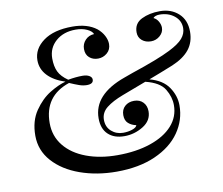

<svg xmlns="http://www.w3.org/2000/svg" viewBox="-72 -710 944 811"><g transform="rotate(-10 399.5 -304.0)"><path d="M674 -387 621 -366 569 -346Q625 -331 650 -294Q675 -257 675 -216Q675 -153 638.5 -100.5Q602 -48 532 -17Q462 14 366 14Q281 14 209.5 -11.5Q138 -37 95.5 -84.5Q53 -132 53 -195Q53 -258 82.5 -301Q112 -344 149.5 -367Q187 -390 218 -398Q169 -414 143 -442Q117 -470 117 -507Q117 -556 162 -589Q207 -622 287 -622Q351 -622 390 -592Q408 -577 417.5 -558.5Q427 -540 427 -523Q427 -499 410 -484.5Q393 -470 371 -470Q349 -470 334 -483Q319 -496 319 -520Q319 -542 334 -558Q349 -574 372 -575Q367 -588 346.5 -597.5Q326 -607 298 -607Q246 -607 213 -578Q180 -549 180 -504Q180 -470 191 -447Q202 -424 231 -404Q265 -410 293 -410Q311 -410 322 -403.5Q333 -397 333 -387Q333 -368 305 -368Q289 -368 272 -374Q255 -380 232 -390Q122 -353 122 -237Q122 -181 155.5 -139.5Q189 -98 248 -76Q307 -54 381 -54Q462 -54 523.5 -75Q585 -96 618.5 -133.5Q652 -171 652 -221Q652 -256 631.5 -290Q611 -324 550 -339L447 -300Q402 -283 376 -262.5Q350 -242 350 -211Q350 -180 371 -161.5Q392 -143 421 -143Q442 -143 460 -149Q478 -155 481 -165Q461 -169 447.5 -181Q434 -193 434 -216Q434 -240 449.5 -254Q465 -268 489 -268Q513 -268 527.5 -253Q542 -238 542 -214Q542 -174 504.5 -151Q467 -128 424 -128Q380 -128 354.5 -152Q329 -176 329 -221Q329 -323 467 -372L503 -385Q620 -424 671 -450Q713 -471 730 -491Q747 -511 747 -535Q747 -567 721.5 -587.5Q696 -608 658 -608Q648 -608 640.5 -605Q633 -602 631 -598Q644 -592 651.5 -578.5Q659 -565 659 -552Q659 -532 642.5 -517.5Q626 -503 604 -503Q581 -503 565.5 -516Q550 -529 550 -551Q550 -589 583.5 -605.5Q617 -622 662 -622Q710 -622 741.5 -593.5Q773 -565 773 -515Q773 -470 748.5 -439Q724 -408 674 -387Z"/></g></svg>

Font: Playfair Display SC
Style: Regular
Weight: 400
Designer: Claus Eggers Sørensen
Foundry: Claus Eggers Sørensen
Version: Version 1.200; ttfautohint (v1.6)